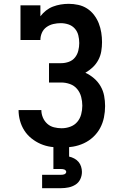

<svg xmlns="http://www.w3.org/2000/svg" viewBox="-20 -763 640 1003"><path d="M302 8Q274 8 246 4Q218 0 192.5 -11Q167 -22 144.5 -40Q122 -58 107 -81.5Q92 -105 84.5 -132.5Q77 -160 77 -188H196Q196 -168 204 -149Q212 -130 227 -116.5Q242 -103 262 -98Q282 -93 302 -93Q325 -93 347 -101Q369 -109 383.5 -126Q398 -143 404 -165.5Q410 -188 410 -211Q410 -234 404 -257Q398 -280 383 -298Q368 -316 345.5 -324Q323 -332 300 -332H236V-433H300Q320 -433 339.5 -440Q359 -447 371.5 -462.5Q384 -478 389 -498Q394 -518 394 -538Q394 -538 394 -538Q394 -538 394 -538Q394 -559 389 -579Q384 -599 370.5 -614Q357 -629 337.5 -635.5Q318 -642 297 -642Q278 -642 258.5 -637.5Q239 -633 223 -621.5Q207 -610 199 -592Q191 -574 191 -554H87V-735H191V-678Q204 -695 220.5 -708Q237 -721 256.5 -728.5Q276 -736 297 -739.5Q318 -743 339 -743Q364 -743 389 -737.5Q414 -732 435 -718.5Q456 -705 471.5 -684.5Q487 -664 496 -641Q505 -618 509 -593Q513 -568 513 -543Q513 -519 509 -495Q505 -471 493.5 -449.5Q482 -428 464.5 -411.5Q447 -395 426 -383Q450 -372 471 -354Q492 -336 505.5 -312.5Q519 -289 524 -262.5Q529 -236 529 -209Q529 -179 523 -149.5Q517 -120 503 -94Q489 -68 467 -47.5Q445 -27 418 -14.5Q391 -2 361.5 3Q332 8 302 8ZM200 220V150H300Q304 150 308 149.5Q312 149 316 147.5Q320 146 323 142.5Q326 139 326 135Q326 131 323 127.5Q320 124 316 122.5Q312 121 308 120.5Q304 120 300 120H259V0H341V55Q355 58 368 65Q381 72 390 82.5Q399 93 403.5 107Q408 121 408 135Q408 155 399.5 173Q391 191 374.5 201.5Q358 212 338.5 216Q319 220 300 220Z"/></svg>

Font: Iosevka Curly Slab Extended
Style: Bold
Weight: 700
Width: 7
Monospace: yes
Designer: Belleve Invis
Foundry: Belleve Invis
Version: Version 11.1.0; ttfautohint (v1.8.3)